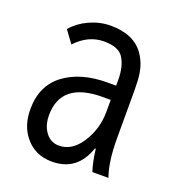

<svg xmlns="http://www.w3.org/2000/svg" viewBox="-117 -671 734 806"><g transform="rotate(20 250.0 -268.5)"><path d="M348.6 -350.1V-377Q348.6 -437 324.7 -473.6Q303.2 -507.3 238.3 -507.3Q168 -507.3 112.8 -448.2L72.8 -502.9Q104 -538.1 146.5 -557.6Q193.8 -579.1 241.7 -579.1Q345.2 -579.1 390.6 -514.6Q416 -478.5 423.3 -432.6Q427.7 -404.3 427.7 -359.9V-145Q427.7 -37.6 450.7 24.9H378.9Q365.2 -16.6 358.9 -71.8H355Q316.4 42 203.6 42Q125.5 42 80.1 -17.1Q43.9 -64 43.9 -134.3Q43.9 -240.2 118.2 -295.4Q191.4 -350.1 310.5 -350.1ZM347.7 -286.1H311.5Q126 -286.1 126 -136.7Q126 -97.2 144 -68.4Q167.5 -31.2 208.5 -31.2Q265.1 -31.2 304.7 -90.3Q347.7 -154.3 347.7 -234.9Z"/></g></svg>

Font: BIZ UDGothic
Style: Regular
Weight: 400
Monospace: yes
Designer: TypeBank Co., Ltd.
Foundry: Morisawa Inc.
Version: Version 1.05